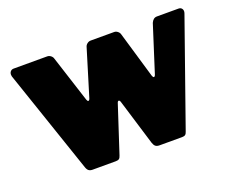

<svg xmlns="http://www.w3.org/2000/svg" viewBox="-91 -682 1014 834"><g transform="rotate(-20 416.0 -265.0)"><path d="M817 -511Q817 -507 815 -501L645 -18Q642 -8 637 -4Q632 0 622 0H518Q506 0 499.5 -5Q493 -10 489 -22L425 -232Q422 -243 417 -243Q412 -243 409 -232L339 -18Q336 -8 331 -4Q326 0 315 0H208Q197 0 190.5 -5Q184 -10 180 -22L17 -501Q16 -504 16 -509Q16 -518 21.5 -524Q27 -530 36 -530H191Q200 -530 207.5 -524Q215 -518 217 -510L286 -296Q289 -287 293 -287Q298 -287 301 -297L366 -510Q368 -518 375.5 -524Q383 -530 392 -530H501Q509 -530 516.5 -524Q524 -518 526 -510L589 -296Q592 -287 596 -287Q601 -287 604 -297L672 -510Q681 -530 698 -530H798Q807 -530 812 -524.5Q817 -519 817 -511Z"/></g></svg>

Font: Libre Franklin Black
Style: Regular
Weight: 900
Designer: Pablo Impallari, Rodrigo Fuenzalida
Foundry: Impallari Type
Version: Version 1.002; ttfautohint (v1.5)